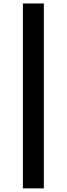

<svg xmlns="http://www.w3.org/2000/svg" viewBox="-20 -844 376 1080"><path d="M226.7 -824.4V215.6H108.9V-824.4Z"/></svg>

Font: Paperlogy 6 SemiBold
Style: Regular
Weight: 600
Designer: redesigned by Lee Juim, glyphs from Gmarket Sans & Montserrat
Foundry: PT&
Version: Version 1.001